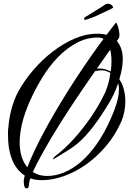

<svg xmlns="http://www.w3.org/2000/svg" viewBox="-20 -859 716 1054"><path d="M124 175Q115 174 112 156Q109 138 111 126Q120 74 165.5 -23.5Q211 -121 280 -239Q349 -358 436 -487Q523 -616 615 -733Q615 -734 617 -734Q621 -733 626 -718.5Q631 -704 634 -686Q637 -668 635 -658Q635 -655 632 -649Q613 -624 571 -567Q530 -509 477 -432.5Q424 -356 367 -270Q310 -183 262 -103Q214 -22 180 44Q146 110 140 144L139 155L138 162Q136 177 124 175ZM210 130Q153 130 116 105Q78 80 56.5 39Q35 -2 28 -54Q26 -69 25 -85Q24 -101 24 -117Q24 -128 24 -138.5Q24 -149 26 -159Q30 -213 44 -263.5Q58 -314 78 -352Q112 -415 161.5 -473Q211 -531 270 -576Q328 -621 390.5 -647.5Q453 -674 512 -674Q590 -674 622 -634Q654 -594 654 -535Q654 -509 649 -481Q644 -453 635 -424Q652 -399 660 -367.5Q668 -336 668 -303Q668 -274 662.5 -246Q657 -218 647 -194Q613 -117 561.5 -56.5Q510 4 451 45Q391 87 328.5 108.5Q266 130 210 130ZM239 107Q284 107 331 88Q378 69 424 30Q469 -9 511.5 -69Q554 -129 590 -212Q604 -242 618.5 -286.5Q633 -331 633 -370Q633 -389 629 -402Q618 -372 606 -345.5Q594 -319 583 -301Q532 -216 492.5 -165Q453 -114 418 -82Q388 -55 349 -31Q310 -7 275 14Q267 19 272 11Q277 3 283 -2Q336 -42 387 -98.5Q438 -155 483 -221.5Q528 -288 561 -359L563 -366Q568 -377 575 -402Q582 -427 586 -459L568 -467Q555 -473 540 -473Q536 -473 532 -472.5Q528 -472 524 -472L492 -467Q483 -465 489 -473Q495 -480 504 -482Q507 -482 512 -482.5Q517 -483 523 -483Q534 -483 547 -481Q560 -479 574 -473L588 -467Q590 -481 591 -495.5Q592 -510 592 -524Q592 -558 585 -587Q578 -616 562 -634.5Q546 -653 517 -653Q456 -653 401.5 -624Q347 -595 300 -547Q252 -498 213.5 -435.5Q175 -373 145 -306Q115 -239 101.5 -182Q88 -125 88 -78Q88 -57 90.5 -38Q93 -19 98 -2Q114 51 151.5 79Q189 107 239 107ZM448 -750Q440 -750 442 -759Q443 -760 444 -762Q445 -764 447 -765Q462 -774 483 -787Q504 -800 523.5 -812Q543 -824 550 -829Q556 -834 563 -837Q570 -840 577 -838Q591 -835 596.5 -827.5Q602 -820 601 -817Q600 -815 583.5 -807Q567 -799 545.5 -789Q524 -779 507 -771Q501 -768 487.5 -763Q474 -758 462.5 -754Q451 -750 448 -750Z"/></svg>

Font: Birthstone Bounce
Style: Regular
Weight: 400
Designer: Robert E. Leuschke
Foundry: Rob Leuschke
Version: Version 1.010; ttfautohint (v1.8.3)